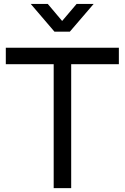

<svg xmlns="http://www.w3.org/2000/svg" viewBox="-20 -965 640 985"><path d="M259.3 -802.7 137.7 -944.8H225.1L298.8 -857.4L373 -944.8H460.4L338.4 -802.7ZM345.2 0H255.4V-635.7H9.8V-720.2H589.8V-635.7H345.2Z"/></svg>

Font: Vela Sans Med
Style: Regular
Weight: 500
Designer: Principal design: Mikhail Sharanda - project Manrope.
Design modification: Ravid Balaliev
Foundry: Mikhail Sharanda
Version: Version 1.001